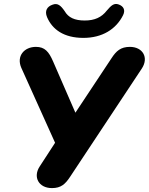

<svg xmlns="http://www.w3.org/2000/svg" viewBox="-20 -954 762 983"><path d="M246 9C292 9 314 -11 339 -49L706 -603C743 -659 711 -714 645 -714C598 -714 575 -693 551 -656L366 -377L252 -639C230 -690 209 -714 164 -714C104 -714 63 -667 89 -607L262 -223L184 -103C147 -48 178 9 246 9ZM407 -760C503 -760 574 -804 610 -876C623 -902 613 -922 588 -931C564 -940 549 -926 527 -900C500 -865 464 -849 414 -849C362 -849 330 -864 311 -897C291 -926 275 -940 249 -930C222 -921 207 -899 221 -866C248 -803 307 -760 407 -760Z"/></svg>

Font: SN Pro Heavy
Style: Italic
Weight: 800
Italic angle: -9°
Designer: Tobias Whetton
Foundry: Supernotes
Version: Version 1.001;Glyphs 3.2 (3249)